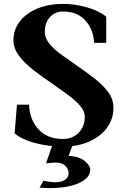

<svg xmlns="http://www.w3.org/2000/svg" viewBox="-20 -736 642 985"><path d="M303 16Q253 16 204.5 7.5Q156 -1 116.5 -16.5Q77 -32 55 -52L67 -199H129Q132 -122 177.5 -72.5Q223 -23 303 -23Q352 -23 383.5 -55Q415 -87 415 -138Q415 -166 390.5 -194Q366 -222 327 -250.5Q288 -279 245 -309Q196 -342 151 -377Q106 -412 77.5 -450Q49 -488 49 -529Q49 -584 81.5 -626Q114 -668 171.5 -692Q229 -716 303 -716Q346 -716 388.5 -707.5Q431 -699 467 -684Q503 -669 525 -650V-516H463Q459 -586 417.5 -631.5Q376 -677 303 -677Q262 -677 236 -648Q210 -619 210 -574Q210 -540 234.5 -510.5Q259 -481 297.5 -453.5Q336 -426 378 -397Q423 -366 465.5 -333Q508 -300 535 -263.5Q562 -227 562 -183Q562 -125 528.5 -80Q495 -35 437 -9.5Q379 16 303 16ZM231 229Q220 229 206 228Q192 227 183 227L203 191Q219 195 236.5 197Q254 199 265 199Q295 199 313.5 186.5Q332 174 332 155Q332 131 315 114.5Q298 98 266 98Q251 98 216 102L257 -16H362L332 63Q388 67 415.5 90.5Q443 114 443 134Q443 176 386.5 202.5Q330 229 231 229Z"/></svg>

Font: Wittgenstein Extrabold
Style: Regular
Weight: 800
Designer: Jörg Drees
Foundry: Jörg Drees
Version: Version 1.303; ttfautohint (v1.8.4.7-5d5b)